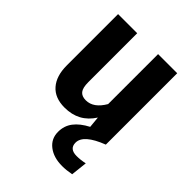

<svg xmlns="http://www.w3.org/2000/svg" viewBox="-217 -648 1008 1008"><g transform="rotate(45 287.0 -144.0)"><path d="M384 105Q384 151 438 151Q467 151 499 144L489 235Q452 242 421 242Q358 242 318.5 211.5Q279 181 279 130Q279 85 304.5 51.5Q330 18 380 -8L374 -71Q346 -27 306 -5.5Q266 16 213 16Q141 16 103 -27.5Q65 -71 65 -149V-530H207V-167Q207 -125 221 -107.5Q235 -90 265 -90Q322 -90 362 -159V-530H504V0Q384 46 384 105Z"/></g></svg>

Font: Wolseley Sans SemiBold
Style: Regular
Weight: 600
Designer: Carrois Corporate & Edenspiekermann AG
Foundry: Carrois Corporate GbR & Edenspiekermann AG
Version: Version 4.202